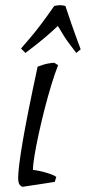

<svg xmlns="http://www.w3.org/2000/svg" viewBox="-20 -708 331 740"><path d="M67 12Q64 12 57 5.5Q50 -1 50 -23Q50 -59 67 -160Q84 -261 125 -451Q151 -461 167 -463.5Q183 -466 189 -466L204 -457Q191 -424 177.5 -379.5Q164 -335 151.5 -286Q139 -237 129 -191Q119 -145 113 -108.5Q107 -72 107 -53Q129 -51 158 -42.5Q187 -34 197 -26L191 -7ZM78 -504 61 -521Q61 -521 97.5 -563.5Q134 -606 189 -685Q194 -686 199.5 -687Q205 -688 210 -688Q221 -688 232 -685Q260 -601 275.5 -559.5Q291 -518 291 -518L274 -504Q266 -515 247.5 -539Q229 -563 203 -608Q180 -586 154.5 -564.5Q129 -543 108 -527Q87 -511 78 -504Z"/></svg>

Font: Mate
Style: Italic
Weight: 400
Italic angle: -10.8°
Designer: Eduardo Rodriguez Tunni
Foundry: Eduardo Rodriguez Tunni
Version: Version 1.003; ttfautohint (v1.8.4.7-5d5b);gftools[0.9.24]